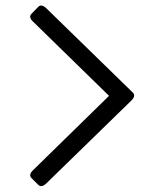

<svg xmlns="http://www.w3.org/2000/svg" viewBox="-20 -648 540 680"><path d="M450.2 -320.3Q455.1 -315.4 455.1 -309.6Q455.1 -301.8 445.3 -292L143.6 2Q133.8 11.2 125.5 11.2Q120.1 11.2 115.2 6.3L91.8 -17.1Q86.9 -22 86.9 -27.8Q86.9 -35.6 97.2 -45.4L366.2 -308.6L97.2 -571.3Q86.9 -580.6 86.9 -588.9Q86.9 -594.2 91.8 -599.6L115.2 -623.5Q120.1 -628.4 125.5 -628.4Q133.8 -628.4 143.6 -619.1Z"/></svg>

Font: Caudex
Style: Regular
Weight: 400
Version: Version 1.01